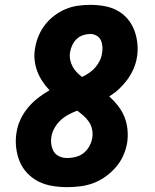

<svg xmlns="http://www.w3.org/2000/svg" viewBox="-20 -763 640 791"><path d="M257 8Q226 8 195.5 3Q165 -2 139 -15Q113 -28 92.5 -49.5Q72 -71 61 -98Q50 -125 46.5 -155.5Q43 -186 48 -217Q52 -244 64 -270Q76 -296 94.5 -318.5Q113 -341 136 -359Q159 -377 184 -391Q168 -408 155 -427.5Q142 -447 133.5 -469.5Q125 -492 122.5 -517Q120 -542 125 -567Q129 -592 139.5 -616.5Q150 -641 166.5 -662Q183 -683 205 -699.5Q227 -716 251.5 -726Q276 -736 301.5 -739.5Q327 -743 352 -743Q381 -743 409.5 -738Q438 -733 462.5 -720Q487 -707 505 -686Q523 -665 533 -639Q543 -613 546 -584Q549 -555 544 -526Q540 -502 530 -479Q520 -456 505 -435.5Q490 -415 471.5 -397.5Q453 -380 430 -366Q449 -349 465.5 -328Q482 -307 492 -283Q502 -259 505 -231.5Q508 -204 504 -176Q500 -150 488.5 -123.5Q477 -97 458 -75Q439 -53 415.5 -36Q392 -19 365.5 -9Q339 1 311.5 4.5Q284 8 257 8ZM318 -446Q333 -453 347 -462.5Q361 -472 372 -484.5Q383 -497 390.5 -512Q398 -527 400 -542Q403 -556 402 -570.5Q401 -585 395.5 -597Q390 -609 378 -616Q366 -623 352 -623Q337 -623 322 -618Q307 -613 296 -602.5Q285 -592 278 -577.5Q271 -563 269 -549Q266 -533 269 -517.5Q272 -502 279 -489Q286 -476 296 -465.5Q306 -455 318 -446ZM257 -112Q274 -112 292 -116.5Q310 -121 324.5 -132.5Q339 -144 348 -160.5Q357 -177 360 -194Q363 -212 359.5 -229.5Q356 -247 346.5 -261Q337 -275 324.5 -286Q312 -297 298 -307Q279 -300 261.5 -290.5Q244 -281 229.5 -267.5Q215 -254 205 -236.5Q195 -219 192 -201Q189 -184 191.5 -167.5Q194 -151 202 -138Q210 -125 225 -118.5Q240 -112 257 -112Z"/></svg>

Font: Iosevka Aile Heavy Oblique
Style: Regular
Weight: 900
Italic angle: -9°
Designer: Belleve Invis
Foundry: Belleve Invis
Version: Version 31.1.0; ttfautohint (v1.8.4)